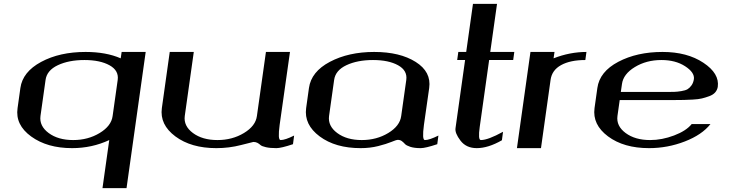

<svg xmlns="http://www.w3.org/2000/svg" viewBox="-20 -770 3789 998"><path d="M737.3 -500 637.7 208H512.7L547.9 -42Q458 0 354.5 0Q225.6 0 142.1 -60.5Q58.6 -121.1 71.3 -208L85.9 -312.5Q97.7 -396.5 193.8 -448.2Q290 -500 424.8 -500Q531.2 -500 607.4 -466.8L612.3 -500ZM565.4 -167 591.8 -354.5Q598.6 -403.3 549.3 -430.7Q500 -458 418.9 -458Q337.9 -458 280.8 -431.2Q223.6 -404.3 216.8 -354.5L190.4 -167Q183.6 -115.2 232.9 -78.6Q282.2 -42 360.4 -42Q437.5 -42 498 -78.6Q558.6 -115.2 565.4 -167Z M1487.3 -500 1433.6 -121.1Q1422.9 -42 1438.5 -42Q1461.9 -42 1508.8 -65.4L1502.9 -20.5Q1441.4 0 1417 0Q1383.8 0 1362.3 -4.9Q1340.8 -9.8 1334 -16.1Q1327.1 -22.5 1318.4 -27.3Q1309.6 -32.2 1296.9 -32.2Q1294.9 -32.2 1232.9 -16.1Q1170.9 0 1104.5 0Q973.6 0 891.6 -61Q809.6 -122.1 821.3 -208L862.3 -500H987.3L940.4 -167Q933.6 -115.2 982.9 -78.6Q1032.2 -42 1110.4 -42Q1187.5 -42 1248 -78.6Q1308.6 -115.2 1315.4 -167L1362.3 -500Z M2065.4 -167 2091.8 -354.5Q2098.6 -403.3 2049.3 -430.7Q2000 -458 1918.9 -458Q1837.9 -458 1780.8 -431.2Q1723.6 -404.3 1716.8 -354.5L1690.4 -167Q1683.6 -115.2 1732.9 -78.6Q1782.2 -42 1860.4 -42Q1937.5 -42 1998 -78.6Q2058.6 -115.2 2065.4 -167ZM2183.6 -121.1Q2172.9 -42 2188.5 -42Q2211.9 -42 2258.8 -65.4L2252.9 -20.5Q2191.4 0 2167 0Q2133.8 0 2112.8 -6.8Q2091.8 -13.7 2085 -21.5Q2078.1 -29.3 2069.3 -36.1Q2060.5 -43 2047.9 -43Q2040 -43 2014.2 -32.2Q1988.3 -21.5 1945.8 -10.7Q1903.3 0 1854.5 0Q1723.6 0 1641.6 -61Q1559.6 -122.1 1571.3 -208L1585.9 -312.5Q1597.7 -397.5 1694.8 -448.7Q1792 -500 1924.8 -500Q2058.6 -500 2140.6 -448.2Q2222.7 -396.5 2210.9 -312.5Z M2563.5 -750 2528.3 -500H2653.3L2647.5 -458H2522.5L2473.6 -110.4Q2463.9 -42 2479.5 -42Q2516.6 -42 2594.7 -85Q2594.7 -85 2588.9 -41Q2517.6 0 2458 0Q2403.3 0 2373.5 -39.1Q2343.8 -78.1 2347.7 -103.5L2397.5 -458H2356.4L2362.3 -500H2403.3L2438.5 -750Z M3028.3 -500 3022.5 -458Q2944.3 -458 2896.5 -431.6Q2848.6 -405.3 2841.8 -354.5L2792 0H2667L2737.3 -500H2862.3L2857.4 -466.8Q2942.4 -500 3028.3 -500Z M3710.9 -318.4Q3708 -301.8 3697.3 -289.6Q3686.5 -277.3 3666.5 -270Q3646.5 -262.7 3628.4 -258.3Q3610.4 -253.9 3581.1 -252.4Q3551.8 -251 3535.2 -250.5Q3518.6 -250 3490.2 -250H3201.2L3189.5 -167Q3182.6 -115.2 3231.9 -78.6Q3281.2 -42 3359.4 -42Q3420.9 -42 3483.9 -65.9Q3546.9 -89.8 3575.2 -125H3672.9Q3628.9 -69.3 3539.6 -34.7Q3450.2 0 3353.5 0Q3222.7 0 3140.6 -61Q3058.6 -122.1 3070.3 -208L3085 -312.5Q3096.7 -397.5 3193.8 -448.7Q3291 -500 3423.8 -500Q3551.8 -500 3636.2 -443.8Q3720.7 -387.7 3710.9 -318.4ZM3586.9 -359.4Q3590.8 -393.6 3541 -425.8Q3491.2 -458 3418 -458Q3339.8 -458 3279.8 -421.4Q3219.7 -384.8 3212.9 -333L3207 -292H3439.5Q3469.7 -292 3484.9 -292.5Q3500 -293 3521.5 -296.4Q3543 -299.8 3554.2 -306.6Q3565.4 -313.5 3574.7 -326.7Q3584 -339.8 3586.9 -359.4Z"/></svg>

Font: okolaks
Style: BoldItalic
Weight: 600
Width: 8
Italic angle: -8°
Version: Version 000.6.0